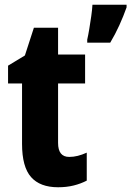

<svg xmlns="http://www.w3.org/2000/svg" viewBox="-20 -780 554 810"><path d="M272 -118Q290 -118 308 -122.5Q326 -127 346 -136V-18Q321 -5 291 2.5Q261 10 225 10Q149 10 111 -33Q73 -76 73 -173V-428H14V-503L85 -546L123 -663H225V-550H339V-428H225V-177Q225 -118 272 -118ZM514 -749Q501 -712 483.5 -673.5Q466 -635 445 -600H348V-613Q352 -630 356.5 -657Q361 -684 365 -712Q369 -740 370 -760H514Z"/></svg>

Font: Noto Sans Arabic Cond ExtBd
Style: Regular
Weight: 800
Width: 3
Designer: Monotype Design Team, Nadine Chahine, Nizar Qandah and Khaled Hosny
Foundry: Monotype Imaging Inc.
Version: Version 2.012; ttfautohint (v1.8.4.7-5d5b)